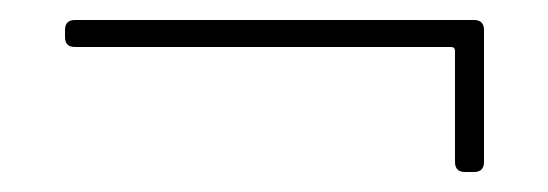

<svg xmlns="http://www.w3.org/2000/svg" viewBox="-20 -354 548 192"><path d="M435 -192V-303Q435 -307 431 -307H55Q45 -307 45 -317V-324Q45 -334 55 -334H454Q464 -334 464 -324V-192Q464 -182 454 -182H445Q435 -182 435 -192Z"/></svg>

Font: Barlow GEO Thin
Style: Regular
Weight: 100
Designer: Jeremy Tribby
Foundry: Tribby Type
Version: Version 1.408